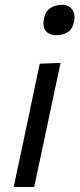

<svg xmlns="http://www.w3.org/2000/svg" viewBox="-20 -752 320 772"><path d="M35 0Q46.5 -55 57.5 -106Q68.5 -157 81.5 -219L92 -268.5Q106 -336 117.2 -388.8Q128.5 -441.5 140 -496L223.5 -499Q211.5 -442.5 200.2 -390Q189 -337.5 174.5 -268.5L164 -219Q151 -157 140 -106Q129 -55 117.5 0ZM204.5 -610.5Q177.5 -610.5 163.8 -628.2Q150 -646 157 -677.5Q163 -707.5 182.8 -720Q202.5 -732.5 230 -732.5Q257 -732.5 270.5 -713.5Q284 -694.5 278 -665.5Q271.5 -634.5 252.2 -622.5Q233 -610.5 204.5 -610.5Z"/></svg>

Font: Commissioner
Style: Italic
Weight: 400
Italic angle: -12°
Designer: Kostas Bartsokas
Foundry: Kostas Bartsokas
Version: Version 1.000; ttfautohint (v1.8.3)